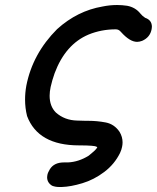

<svg xmlns="http://www.w3.org/2000/svg" viewBox="-20 -555 626 766"><path d="M227 191H215Q201 191 188 186Q168 174 168 152Q168 148 169 143Q171 133 179 120Q196 93 235 93H251Q294 91 334 66L353 50Q358 46 359 44.5Q360 43 362.5 40.5Q365 38 367 35L368 33Q368 32 367.5 32Q367 32 364.5 30Q362 28 345 26.5Q328 25 295 25Q132 25 88 -92Q80 -124 80 -158Q80 -185 85 -213Q110 -341 208 -439Q289 -512 389 -529Q418 -535 447 -535Q467 -535 487 -532Q520 -526 540 -501Q548 -491 559 -484Q586 -475 586 -448Q586 -444 585 -439Q579 -406 547 -392Q536 -388 527 -388Q498 -388 463 -427Q463 -428 462 -428Q454 -438 442 -438Q384 -438 333 -417Q241 -378 198 -263Q188 -235 182 -208Q178 -189 178 -173Q178 -131 203 -106Q238 -75 288 -74Q305 -73 323 -73H333Q367 -73 401.5 -66.5Q436 -60 457 -29Q469 -9 469 13Q469 22 467 31Q465 42 459 55Q437 100 396 131Q355 162 308.5 176Q262 190 227 191Z"/></svg>

Font: Bad Comic
Style: Italic
Weight: 400
Italic angle: -11°
Designer: GGBotNet
Foundry: GGBotNet
Version: 0.95